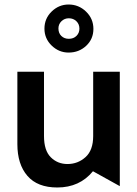

<svg xmlns="http://www.w3.org/2000/svg" viewBox="-20 -821 607 851"><path d="M234 10Q333 10 392 -62L511 4V-503H393V-218Q393 -155 359 -124.5Q325 -94 279 -94Q235 -94 205 -124Q175 -154 175 -218V-503H57V-182Q57 -93 101.5 -41.5Q146 10 234 10ZM394 -693Q394 -738 361.5 -769.5Q329 -801 284 -801Q241 -801 209 -770Q177 -739 177 -694Q177 -650 209 -619Q241 -588 284 -588Q330 -588 362 -618Q394 -648 394 -693ZM332 -694Q332 -675 319 -662Q306 -649 285 -649Q265 -649 252 -661.5Q239 -674 239 -695Q239 -714 252.5 -727Q266 -740 285 -740Q305 -740 318.5 -727Q332 -714 332 -694Z"/></svg>

Font: Geom Medium
Style: Bold
Weight: 500
Version: Version 1.102